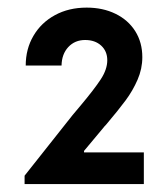

<svg xmlns="http://www.w3.org/2000/svg" viewBox="-20 -916 428 492"><path d="M43 -465.8 166 -621.1 186.5 -645.5Q221.7 -687.5 238.3 -712.9Q254.9 -738.3 254.9 -761.7Q254.9 -784.7 239.3 -799.1Q223.6 -813.5 198.2 -813.5Q171.9 -813.5 155 -795.4Q138.2 -777.3 137.7 -748H45.9Q45.9 -790.5 65.7 -824.2Q85.4 -857.9 120.8 -877.2Q156.2 -896.5 202.1 -896.5Q243.7 -896.5 276.1 -880.6Q308.6 -864.7 326.7 -835.9Q344.7 -807.1 344.7 -769.5Q344.7 -739.7 332.5 -711.7Q320.3 -683.6 302.2 -659.2Q284.2 -634.8 252 -596.7Q247.1 -591.8 245.1 -588.9L195.3 -529.3V-525.4H348.6V-444.3H43Z"/></svg>

Font: Reddit Sans Strawberry SemiBold
Style: Regular
Weight: 600
Designer: Stephen Hutchings
Foundry: Reddit
Version: Version 1.013